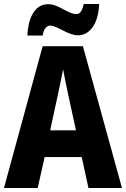

<svg xmlns="http://www.w3.org/2000/svg" viewBox="-20 -948 635 968"><path d="M118 -769H195C200 -804 218 -819 232 -819C269 -819 322 -770 373 -770C429 -770 476 -823 480 -928H402C396 -896 383 -877 366 -877C321 -877 277 -927 223 -927C149 -927 121 -846 118 -769ZM426 0H595L398 -715H195L0 0H170L205 -156H392ZM326 -461 363 -291H233L270 -462C278 -501 292 -563 298 -599C305 -559 316 -507 326 -461Z"/></svg>

Font: Noto Sans Gurmukhi Condensed ExtraBold
Style: Regular
Weight: 800
Width: 3
Designer: Jelle Bosma - Monotype Design Team
Foundry: Monotype Imaging Inc.
Version: Version 2.004